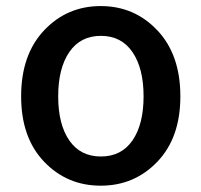

<svg xmlns="http://www.w3.org/2000/svg" viewBox="-20 -584 647 617"><path d="M303.7 12.7Q195.3 12.7 121.6 -64.5Q47.9 -141.6 47.9 -274.4Q47.9 -408.2 121.6 -486.3Q195.3 -564.5 303.7 -564.5Q412.1 -564.5 485.8 -486.3Q559.6 -408.2 559.6 -274.4Q559.6 -141.6 485.8 -64.5Q412.1 12.7 303.7 12.7ZM441.4 -274.4Q441.4 -364.3 405.8 -416.5Q370.1 -468.8 304.2 -468.8Q238.3 -468.8 202.6 -416.5Q167 -364.3 167 -274.4Q167 -184.6 202.6 -132.8Q238.3 -81.1 304.2 -81.1Q370.1 -81.1 405.8 -132.8Q441.4 -184.6 441.4 -274.4Z"/></svg>

Font: Gen Jyuu Gothic P Medium
Style: Regular
Weight: 500
Designer: [Source Han Sans]
Ryoko NISHIZUKA  (kana & ideographs); Paul D. Hunt (Latin, Greek & Cyrillic); Wenlong ZHANG  (bopomofo
Version: Version 1.002.20150607